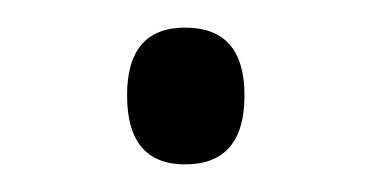

<svg xmlns="http://www.w3.org/2000/svg" viewBox="-20 -109 269 139"><path d="M72 -40Q72 -89 114 -89Q157 -89 157 -40Q157 10 114 10Q72 10 72 -40Z"/></svg>

Font: Noto Sans Lao UI SemCond Light
Style: Regular
Weight: 300
Width: 4
Designer: Monotype Design Team
Foundry: Monotype Imaging Inc.
Version: Version 2.000; ttfautohint (v1.8.4.7-5d5b)